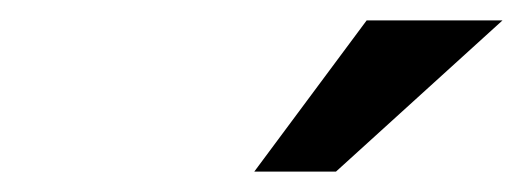

<svg xmlns="http://www.w3.org/2000/svg" viewBox="-20 -760 512 188"><path d="M339 -740H472L309 -592H229Z"/></svg>

Font: Miedinger
Style: Bold-Italic
Weight: 700
Italic angle: -13°
Version: Version 001.000